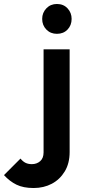

<svg xmlns="http://www.w3.org/2000/svg" viewBox="-150 -731 427 965"><path d="M19 214Q-33 214 -67.5 197Q-102 180 -130 149L-47 66Q-35 81 -21.5 87.5Q-8 94 10 94Q35 94 52 79Q69 64 69 35V-483H200V33Q200 90 175.5 130.5Q151 171 110.5 192.5Q70 214 19 214ZM136 -561Q104 -561 83 -582.5Q62 -604 62 -636Q62 -667 83 -689Q104 -711 136 -711Q169 -711 189.5 -689Q210 -667 210 -636Q210 -604 189.5 -582.5Q169 -561 136 -561Z"/></svg>

Font: Outfit SemiBold
Style: Regular
Weight: 600
Designer: Rodrigo Fuenzalida
Foundry: fragTYPE
Version: Version 1.100;gftools[0.9.27]